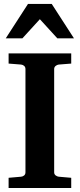

<svg xmlns="http://www.w3.org/2000/svg" viewBox="-20 -937 399 957"><path d="M22.9 0V-50.8L85 -56.2Q94.2 -57.1 100.6 -62.7Q106.9 -68.4 106.9 -78.1V-592.8Q106.9 -602.5 100.6 -608.4Q94.2 -614.3 85 -615.2L22.9 -620.1V-670.9H335V-620.1L272.9 -615.2Q264.6 -614.3 257.3 -608.4Q250 -602.5 250 -592.8V-78.1Q250 -68.4 257.3 -62.7Q264.6 -57.1 272.9 -56.2L335 -50.8V0ZM265.6 -746.1 178.7 -841.3 91.8 -746.1H8.8L119.6 -917.5H237.8L348.6 -746.1Z"/></svg>

Font: Charis SIL
Style: Bold
Weight: 700
Foundry: SIL International
Version: Version 4.112